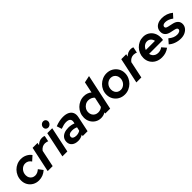

<svg xmlns="http://www.w3.org/2000/svg" viewBox="349 -2209 3690 3690"><g transform="rotate(-45 2194.0 -364.0)"><path d="M274 10Q204 10 148 -21.5Q92 -53 59.5 -108.5Q27 -164 27 -234Q27 -295 49.5 -349Q72 -403 111.5 -443.5Q151 -484 203.5 -507Q256 -530 315 -530Q381 -530 437.5 -502Q494 -474 529 -425L436 -341Q413 -377 382 -394Q351 -411 313 -411Q282 -411 254.5 -397.5Q227 -384 205.5 -360.5Q184 -337 172.5 -306.5Q161 -276 161 -241Q161 -202 177.5 -172Q194 -142 223 -125Q252 -108 289 -108Q321 -108 350.5 -121Q380 -134 409 -160L477 -70Q388 10 274 10Z M517 0 628 -521H762L751 -469Q780 -499 815 -515Q850 -531 889 -531Q932 -531 954 -517L929 -397Q919 -404 897 -409.5Q875 -415 855 -415Q777 -415 724 -344L652 0Z M917 0 1027 -521H1161L1051 0ZM1115 -583Q1086 -583 1066.5 -603Q1047 -623 1047 -652Q1047 -676 1059 -696Q1071 -716 1090.5 -727.5Q1110 -739 1133 -739Q1162 -739 1181.5 -719.5Q1201 -700 1201 -671Q1201 -647 1189.5 -627.5Q1178 -608 1158 -595.5Q1138 -583 1115 -583Z M1345 6Q1264 6 1216 -33.5Q1168 -73 1168 -139Q1168 -193 1194.5 -231Q1221 -269 1270 -290Q1319 -311 1387 -311Q1424 -311 1460.5 -304Q1497 -297 1529 -284L1535 -311Q1546 -364 1519.5 -390.5Q1493 -417 1429 -417Q1400 -417 1365.5 -409Q1331 -401 1282 -383L1249 -486Q1307 -509 1359 -519.5Q1411 -530 1458 -530Q1537 -530 1588.5 -504Q1640 -478 1661 -429.5Q1682 -381 1667 -313L1601 0H1469L1475 -32Q1444 -13 1412 -3.5Q1380 6 1345 6ZM1391 -91Q1419 -91 1445 -98.5Q1471 -106 1494 -120L1511 -196Q1459 -221 1397 -221Q1350 -221 1322.5 -202Q1295 -183 1295 -151Q1295 -123 1320.5 -107Q1346 -91 1391 -91Z M1966 7Q1901 7 1848.5 -24.5Q1796 -56 1765 -111Q1734 -166 1734 -234Q1734 -295 1756.5 -348.5Q1779 -402 1819 -442Q1859 -482 1912 -505Q1965 -528 2024 -528Q2070 -528 2110.5 -514Q2151 -500 2181 -473L2229 -700L2370 -730L2215 0H2082L2087 -26Q2030 7 1966 7ZM2002 -109Q2034 -109 2061.5 -119Q2089 -129 2112 -149L2156 -355Q2136 -380 2102 -395.5Q2068 -411 2029 -411Q1984 -411 1947 -388.5Q1910 -366 1888 -329Q1866 -292 1866 -246Q1866 -207 1883.5 -175.5Q1901 -144 1932 -126.5Q1963 -109 2002 -109Z M2609 10Q2536 10 2478 -23Q2420 -56 2386.5 -113Q2353 -170 2353 -240Q2353 -300 2375.5 -352.5Q2398 -405 2438.5 -445Q2479 -485 2532 -508Q2585 -531 2644 -531Q2717 -531 2774.5 -498Q2832 -465 2866 -408.5Q2900 -352 2900 -281Q2900 -221 2877 -168.5Q2854 -116 2813.5 -76Q2773 -36 2721 -13Q2669 10 2609 10ZM2615 -109Q2647 -109 2674.5 -122Q2702 -135 2723 -157.5Q2744 -180 2756 -210.5Q2768 -241 2768 -274Q2768 -315 2751 -346Q2734 -377 2704.5 -394.5Q2675 -412 2637 -412Q2606 -412 2578.5 -399Q2551 -386 2529.5 -363.5Q2508 -341 2496.5 -310.5Q2485 -280 2485 -247Q2485 -207 2501.5 -175.5Q2518 -144 2547.5 -126.5Q2577 -109 2615 -109Z M2927 0 3038 -521H3172L3161 -469Q3190 -499 3225 -515Q3260 -531 3299 -531Q3342 -531 3364 -517L3339 -397Q3329 -404 3307 -409.5Q3285 -415 3265 -415Q3187 -415 3134 -344L3062 0Z M3617 10Q3541 10 3481.5 -21.5Q3422 -53 3388 -109.5Q3354 -166 3354 -237Q3354 -297 3376 -350Q3398 -403 3437 -443.5Q3476 -484 3527 -506.5Q3578 -529 3636 -529Q3705 -529 3758 -496.5Q3811 -464 3841 -408Q3871 -352 3871 -278Q3871 -267 3870.5 -254Q3870 -241 3866 -215H3488Q3494 -182 3513 -156.5Q3532 -131 3561.5 -117Q3591 -103 3628 -103Q3661 -103 3690 -113Q3719 -123 3741 -141L3816 -54Q3768 -20 3721 -5Q3674 10 3617 10ZM3496 -312H3745Q3739 -343 3723 -366Q3707 -389 3683 -402Q3659 -415 3629 -415Q3599 -415 3573 -402Q3547 -389 3527 -366Q3507 -343 3496 -312Z M4131 11Q4059 11 3993 -13Q3927 -37 3884 -78L3961 -165Q4003 -129 4045.5 -111Q4088 -93 4132 -93Q4173 -93 4198.5 -109Q4224 -125 4224 -150Q4224 -168 4210 -179Q4196 -190 4167 -197L4071 -218Q4007 -232 3973.5 -268Q3940 -304 3940 -359Q3940 -412 3965 -449.5Q3990 -487 4036.5 -508Q4083 -529 4146 -529Q4209 -529 4267 -508.5Q4325 -488 4371 -449L4296 -366Q4257 -396 4216.5 -411.5Q4176 -427 4137 -427Q4101 -427 4080 -413Q4059 -399 4059 -375Q4059 -356 4073.5 -344.5Q4088 -333 4121 -326L4216 -305Q4282 -291 4317 -255Q4352 -219 4352 -166Q4352 -116 4323 -76Q4294 -36 4244 -12.5Q4194 11 4131 11Z"/></g></svg>

Font: Red Hat Display ExtraBold
Style: Italic
Weight: 800
Italic angle: -12°
Designer: Pentagram, MCKL
Foundry: Pentagram, MCKL
Version: Version 1.023